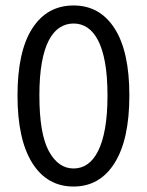

<svg xmlns="http://www.w3.org/2000/svg" viewBox="-20 -670 537 702"><path d="M249 12Q152 12 98 -74Q44 -160 44 -321Q44 -482 98 -566Q152 -650 249 -650Q345 -650 399 -566Q453 -482 453 -321Q453 -160 399 -74Q345 12 249 12ZM249 -54Q277 -54 299.5 -69.5Q322 -85 338.5 -117.5Q355 -150 364 -200.5Q373 -251 373 -321Q373 -391 364 -441Q355 -491 338.5 -522.5Q322 -554 299.5 -569Q277 -584 249 -584Q221 -584 198 -569Q175 -554 158.5 -522.5Q142 -491 133 -441Q124 -391 124 -321Q124 -181 158.5 -117.5Q193 -54 249 -54Z"/></svg>

Font: TypoPRO Source Sans Pro
Style: Regular
Weight: 400
Designer: Paul D. Hunt
Foundry: Adobe Systems Incorporated
Version: Version 2.020;PS 2.000;hotconv 1.0.86;makeotf.lib2.5.63406